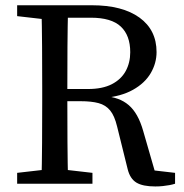

<svg xmlns="http://www.w3.org/2000/svg" viewBox="-20 -689 691 720"><path d="M175.2 -55.8H195.8L326.7 -40.8V0H44.3V-40.8ZM138.3 -310V-359.3Q138.3 -436.3 137.8 -514.3Q137.3 -592.3 135.3 -669.3H235.5Q233.5 -591.3 233 -514.8Q232.5 -438.3 232.5 -349.7V-319.6Q232.5 -234.9 233 -156Q233.5 -77 235.5 0H135.3Q137.3 -76 137.8 -153.5Q138.3 -231 138.3 -310ZM175.2 -613.5 44.3 -628.5V-669.3H185.5V-613.5ZM185.6 -309.5V-355.2H310.2Q363.9 -355.2 399 -373.1Q434.1 -391.1 451.3 -422.4Q468.4 -453.7 468.4 -493.2Q468.4 -556.1 433.1 -589.3Q397.8 -622.6 320.8 -622.6H185.5V-669.3H324.1Q439.2 -669.3 503.2 -622.9Q567.1 -576.5 567.1 -493.8Q567.1 -452.1 545.2 -414.7Q523.2 -377.2 478.8 -352.3Q434.4 -327.3 367.1 -321.3L370 -329.5Q398.8 -326.5 421.8 -318.4Q444.7 -310.2 462.6 -294.9Q480.4 -279.6 493.8 -255.8Q507.3 -231.9 517.1 -197.5L564.8 -32.2L530.9 -53L636.5 -40.8V0Q626.7 3.1 615.4 5.2Q604.2 7.2 591 8.7Q577.9 10.2 562.4 10.2Q515.4 10.2 491.6 -4.2Q467.8 -18.7 458.9 -54.1L419.2 -214.4Q409.5 -255 392.8 -275.1Q376.2 -295.1 349.6 -302.3Q323.1 -309.5 281.8 -309.5Z"/></svg>

Font: Adobe Variable Font Prototype
Style: Regular
Weight: 389
Designer: Frank Grießhammer
Foundry: Adobe
Version: Version 1.004;hotconv 1.0.113;makeotfexe 2.5.65598